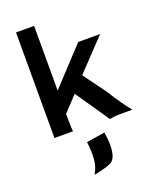

<svg xmlns="http://www.w3.org/2000/svg" viewBox="-178 -795 952 1193"><g transform="rotate(-20 297.5 -199.0)"><path d="M79.1 0H202.1C200.7 -8.3 198.7 -31.2 198.7 -64.5V-116.7L291.5 -215.3L443.8 7.3C457.5 3.9 477.1 0 517.6 0H594.7C569.3 -27.8 512.7 -110.4 484.4 -157.7L374.5 -307.6L566.9 -510.3H421.9L198.7 -270.5V-698.2H79.1ZM260.7 93.3C265.1 126 266.1 154.3 266.1 179.7C265.6 245.1 248.5 275.4 236.3 296.4L239.3 299.3C308.6 285.2 339.4 273.9 354 265.1C372.6 253.9 390.1 223.6 390.1 160.6C390.1 132.8 388.2 109.9 382.3 73.7Z"/></g></svg>

Font: HammersmithOne
Style: Regular
Weight: 400
Designer: Nicole Fally
Foundry: Nicole Fally
Version: Version 1.003